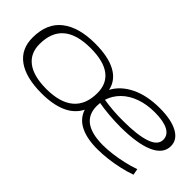

<svg xmlns="http://www.w3.org/2000/svg" viewBox="-16 -993 1452 1452"><g transform="rotate(45 709.5 -267.0)"><path d="M404 10Q236 10 146.5 -54.5Q57 -119 58 -243Q59 -395 155.5 -469.5Q252 -544 424 -544Q566 -544 647.5 -499.5Q729 -455 747 -370Q789 -450 884.5 -497Q980 -544 1117 -544Q1240 -544 1309.5 -506Q1379 -468 1379 -400Q1379 -319 1284 -276Q1189 -233 1006 -232Q945 -232 881.5 -237.5Q818 -243 769 -252Q767 -235 767 -218Q767 -41 1010 -41Q1054 -41 1107 -47.5Q1160 -54 1215.5 -66.5Q1271 -79 1322 -97L1331 -47Q1284 -30 1227 -17Q1170 -4 1112 3Q1054 10 1001 10Q888 10 817 -26Q746 -62 723 -134Q686 -61 605 -25.5Q524 10 404 10ZM407 -39Q551 -39 626.5 -102Q702 -165 702 -291Q702 -391 632.5 -443Q563 -495 425 -495Q130 -495 130 -243Q130 -144 200.5 -91.5Q271 -39 407 -39ZM1111 -495Q1025 -495 956.5 -470Q888 -445 842.5 -400Q797 -355 778 -295Q825 -287 881 -282.5Q937 -278 990 -279Q1141 -279 1222.5 -307Q1304 -335 1304 -393Q1304 -443 1254.5 -469Q1205 -495 1111 -495Z"/></g></svg>

Font: Georama ExtraExtended Light
Style: Italic
Weight: 300
Width: 8
Italic angle: -9°
Designer: Jean-Baptiste Levee
Foundry: Production Type
Version: Version 1.000